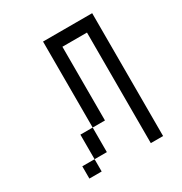

<svg xmlns="http://www.w3.org/2000/svg" viewBox="-150 -735 800 846"><g transform="rotate(-30 250.0 -312.5)"><path d="M125 -62.5H62.5V0H125ZM125 -62.5H187.5Q187.5 -62.5 187.5 -187.5H125Q125 -187.5 125 -62.5ZM375 -562.5V0H437.5Q437.5 0 437.5 -625H187.5V-187.5H250Q250 -187.5 250 -562.5Z"/></g></svg>

Font: BFUnifontExMono
Style: Regular
Weight: 500
Version: Version 15.0.06